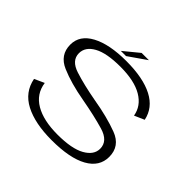

<svg xmlns="http://www.w3.org/2000/svg" viewBox="-166 -868 1056 1056"><g transform="rotate(45 362.0 -340.0)"><path d="M361 4.5Q502 4.5 576.2 -37Q650.5 -78.5 650.5 -154.5Q650.5 -238 568.8 -269Q487 -300 374 -319Q272.5 -337.5 200.8 -360.5Q129 -383.5 129 -440Q129 -489.5 182.8 -519.2Q236.5 -549 343.5 -549Q452 -549 513.8 -512.5Q575.5 -476 586 -411.5L644 -437Q628.5 -514.5 552 -554.2Q475.5 -594 344.5 -594Q213 -594 137.5 -553.5Q62 -513 62 -440Q62 -360 139.2 -326.8Q216.5 -293.5 327.5 -274Q432.5 -255 508 -232.8Q583.5 -210.5 583.5 -151Q583.5 -102.5 528.2 -71.2Q473 -40 362 -40Q253 -40 187.8 -78.2Q122.5 -116.5 112 -191.5L54.5 -165.5Q71 -79 151.2 -37.2Q231.5 4.5 361 4.5ZM283 -612H323.5L428.5 -685H372Z"/></g></svg>

Font: Anybody Expanded Light
Style: Regular
Weight: 300
Width: 7
Version: Version 1.113;gftools[0.9.25]